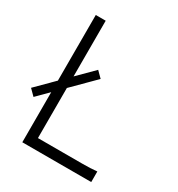

<svg xmlns="http://www.w3.org/2000/svg" viewBox="-205 -888 933 1006"><g transform="rotate(30 262.0 -385.0)"><path d="M80 0V-303L12 -235L-23 -270L80 -373V-770H140V-433L234.5 -527.5L269.5 -492.5L140 -363V-60H405Q435 -60 455.5 -61Q476 -62 497 -64V0Z"/></g></svg>

Font: Junction Light
Style: Regular
Weight: 300
Designer: Caroline Hadilaksono
Foundry: Caroline Hadilaksono, Tyler Finck, The League of Moveable Type
Version: Version 2.000; ttfautohint (v1.8.3)